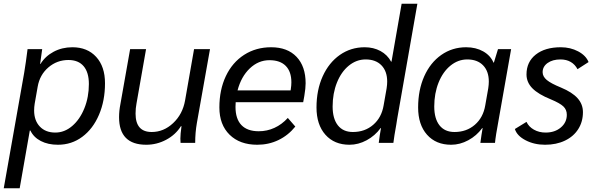

<svg xmlns="http://www.w3.org/2000/svg" viewBox="-44 -762 3179 1024"><path d="M85 -374Q94 -428 103 -500H181Q176 -460 170 -421H172Q197 -462 242 -486Q287 -510 342 -510Q422 -510 469 -458.5Q516 -407 516 -318Q516 -225 484 -150Q452 -75 395 -32.5Q338 10 265 10Q212 10 173.5 -10Q135 -30 118 -66H115L61 242H-24ZM430 -314Q430 -376 402 -409Q374 -442 321 -442Q260 -442 214 -402.5Q168 -363 157 -300L141 -209Q138 -191 138 -173Q138 -119 168.5 -87Q199 -55 251 -55Q300 -55 341 -90Q382 -125 406 -184.5Q430 -244 430 -314Z M591 -137Q591 -171 598 -206L650 -500H735L684 -210Q679 -185 679 -156Q679 -58 765 -58Q829 -58 879.5 -105.5Q930 -153 943 -226L991 -500H1076L1006 -106Q997 -55 997 0H919Q918 -8 918 -23Q918 -46 924 -89H921Q892 -43 842 -16.5Q792 10 736 10Q591 10 591 -137Z M1586 -318Q1586 -292 1579 -250L1573 -217H1213Q1212 -209 1212 -192Q1212 -128 1243.5 -95Q1275 -62 1336 -62Q1380 -62 1419.5 -80Q1459 -98 1491 -133L1531 -87Q1493 -40 1441 -15Q1389 10 1328 10Q1235 10 1180.5 -43.5Q1126 -97 1126 -189Q1126 -283 1160.5 -356Q1195 -429 1258 -469.5Q1321 -510 1402 -510Q1489 -510 1537.5 -459Q1586 -408 1586 -318ZM1510 -323Q1510 -380 1480 -410.5Q1450 -441 1393 -441Q1334 -441 1288 -397Q1242 -353 1223 -280H1506L1507 -287Q1510 -307 1510 -323Z M1644 -189Q1644 -282 1677 -355Q1710 -428 1768.5 -469Q1827 -510 1901 -510Q1948 -510 1985 -490Q2022 -470 2042 -433H2044L2098 -742H2182L2074 -126Q2072 -118 2070 -100Q2058 -34 2054 0H1976Q1981 -42 1988 -79H1986Q1956 -38 1911.5 -14Q1867 10 1820 10Q1739 10 1691.5 -43.5Q1644 -97 1644 -189ZM2002 -200 2018 -291Q2021 -311 2021 -327Q2021 -382 1990.5 -413.5Q1960 -445 1906 -445Q1857 -445 1816.5 -412Q1776 -379 1753 -321.5Q1730 -264 1730 -194Q1730 -129 1758 -93.5Q1786 -58 1838 -58Q1902 -58 1946.5 -96.5Q1991 -135 2002 -200Z M2186 -189Q2186 -282 2218.5 -355Q2251 -428 2309.5 -469Q2368 -510 2442 -510Q2494 -510 2533 -488Q2572 -466 2588 -428H2590L2612 -500H2682L2616 -126Q2599 -35 2596 0H2518Q2524 -46 2530 -79H2528Q2498 -38 2453.5 -14Q2409 10 2362 10Q2281 10 2233.5 -43.5Q2186 -97 2186 -189ZM2544 -200 2560 -291Q2563 -311 2563 -327Q2563 -382 2532.5 -413.5Q2502 -445 2448 -445Q2399 -445 2358.5 -412Q2318 -379 2295 -321.5Q2272 -264 2272 -194Q2272 -129 2300 -93.5Q2328 -58 2380 -58Q2444 -58 2488.5 -96.5Q2533 -135 2544 -200Z M2702 -74 2764 -112Q2776 -86 2803.5 -70.5Q2831 -55 2866 -55Q2915 -55 2947 -82Q2979 -109 2979 -150Q2979 -177 2960.5 -194.5Q2942 -212 2894 -232Q2827 -259 2795.5 -291Q2764 -323 2764 -365Q2764 -432 2813.5 -471Q2863 -510 2947 -510Q2998 -510 3039.5 -488Q3081 -466 3095 -431L3036 -393Q3023 -418 3000 -431.5Q2977 -445 2945 -445Q2903 -445 2876.5 -426Q2850 -407 2850 -377Q2850 -354 2872 -335.5Q2894 -317 2948 -295Q3008 -270 3036.5 -238Q3065 -206 3065 -164Q3065 -113 3040 -73.5Q3015 -34 2969 -12Q2923 10 2863 10Q2805 10 2759 -14Q2713 -38 2702 -74Z"/></svg>

Font: Sarabun
Style: Italic
Weight: 400
Italic angle: -10°
Designer: Suppakit Chalermlarp | Katatrad Co.,Ltd.
Foundry: Cadson Demak Co.,Ltd.
Version: Version 1.000; ttfautohint (v1.6)